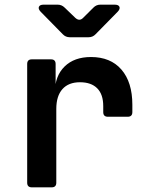

<svg xmlns="http://www.w3.org/2000/svg" viewBox="-20 -805 640 825"><path d="M116.8 0Q96.8 0 96.8 -20V-530Q96.8 -550 116.8 -550H199Q219 -550 219 -530V-439.1H252.6L216 -408.7Q216 -478.6 257.6 -519.3Q299.1 -560 370.9 -560Q455.1 -560 501.9 -505.9Q548.7 -451.7 548.7 -355V-323.3Q548.7 -303.3 528.7 -303.3H443.6Q423.6 -303.3 423.6 -323.3V-349.1Q423.6 -399.6 397.7 -425.6Q371.8 -451.6 323.6 -451.6Q274.5 -451.6 248.2 -422Q221.9 -392.4 221.9 -337.1V-20Q221.9 0 201.9 0ZM279.5 -645Q262 -645 249.7 -657.9L154.6 -754.7Q143.3 -766.7 147.2 -775.8Q151.1 -785 167.6 -785H227.5Q245 -785 257.4 -772.7L303.7 -728.2Q321.8 -711.7 338.1 -729.2L381.2 -772.1Q393.6 -785 411.1 -785H472.4Q489.4 -785 493.2 -775.8Q497.1 -766.7 485.8 -754.7L390.7 -657.9Q378.4 -645 360.9 -645Z"/></svg>

Font: Pitagon Sans Mono
Style: Regular
Weight: 400
Monospace: yes
Designer: Travis Tran
Foundry: Pitagon
Version: Version 1.001;gftools[0.9.26]